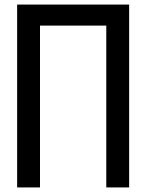

<svg xmlns="http://www.w3.org/2000/svg" viewBox="-20 -820 640 840"><path d="M55 0V-800H545V0H445V-708H155V0Z"/></svg>

Font: Victor Mono Thin
Style: Regular
Weight: 100
Monospace: yes
Designer: Rune Bjørnerås
Version: Version 1.561;gftools[0.9.30]